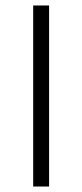

<svg xmlns="http://www.w3.org/2000/svg" viewBox="-20 -680 300 700"><path d="M159 -660V0H101V-660Z"/></svg>

Font: Human Sans Light
Style: Regular
Weight: 300
Designer: Tim Radville
Foundry: Continuum
Version: Version 1.000;FEAKit 1.0